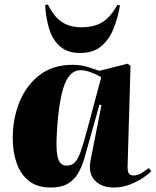

<svg xmlns="http://www.w3.org/2000/svg" viewBox="-20 -825 697 859"><path d="M551 -87Q550 -65 554.5 -52.5Q559 -40 578 -40Q597 -40 615.5 -52Q634 -64 646 -73L657 -59Q648 -49 623 -31.5Q598 -14 563 0Q528 14 488 14Q435 14 404 -18Q373 -50 386 -112L434 -355L425 -357L377 -186Q367 -149 356.5 -113.5Q346 -78 329 -49Q312 -20 283 -3Q254 14 207 14Q147 14 110 -15Q73 -44 55 -94Q37 -144 37 -206Q37 -295 67.5 -369.5Q98 -444 157.5 -489.5Q217 -535 304 -535Q341 -535 370.5 -526Q400 -517 424 -508L551 -540L564 -530ZM279 -84Q301 -84 315 -98.5Q329 -113 341.5 -148.5Q354 -184 371 -248L433 -480Q408 -494 384 -502.5Q360 -511 340 -511Q288 -511 263.5 -431.5Q239 -352 233 -201Q231 -140 241 -112Q251 -84 279 -84ZM339 -588Q282 -588 248.5 -617.5Q215 -647 200 -696Q185 -745 182 -802L194 -805Q222 -749 257.5 -726Q293 -703 343 -703Q402 -703 438.5 -726Q475 -749 505 -803L517 -801Q507 -743 487 -694.5Q467 -646 431.5 -617Q396 -588 339 -588Z"/></svg>

Font: Literata 72pt ExtraBold
Style: Italic
Weight: 800
Italic angle: -2°
Designer: Latin by Veronika Burian and Jose Scaglione. Greek by Irene Vlachou. Cyrillic by Vera Evstafieva
Foundry: TypeTogether
Version: Version 3.002